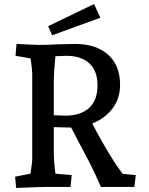

<svg xmlns="http://www.w3.org/2000/svg" viewBox="-20 -928 740 953"><path d="M55 -51 131 -66Q140 -116 140 -144V-561Q140 -582 132 -638L57 -651L62 -710Q152 -705 178 -705Q220 -705 265 -708Q325 -710 352 -710Q456 -710 516 -657Q576 -604 576 -507Q576 -439 538.5 -389.5Q501 -340 438 -315Q485 -223 543 -131Q557 -108 589 -65L654 -59L647 0H481Q454 -62 427 -116L333 -295H324Q299 -295 247 -297V-174Q247 -128 255 -66L336 -59L330 0H199Q178 0 60 5ZM304 -354Q380 -354 422 -392Q464 -430 464 -505Q464 -576 423.5 -613.5Q383 -651 308 -651L255 -649Q247 -564 247 -531V-356Q285 -354 304 -354ZM219 -798 447 -908 478 -840 239 -753Z"/></svg>

Font: Andada Pro SemiBold
Style: Regular
Weight: 600
Designer: Carolina Giovagnoli
Foundry: Huerta Tipografica
Version: Version 3.005